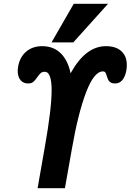

<svg xmlns="http://www.w3.org/2000/svg" viewBox="-20 -999 693 1019"><path d="M254 -519.5Q254 -618 217.5 -618Q204 -618 195.8 -610.8Q187.5 -603.5 177.5 -589Q166.5 -572.5 156.5 -564.2Q146.5 -556 129.5 -556Q103 -556 88.5 -574.2Q74 -592.5 74 -622.5Q74 -633 76.5 -647Q85.5 -697 119.5 -725.5Q153.5 -754 203.5 -754Q264 -754 302.5 -716Q341 -678 354.5 -610Q395.5 -683.5 442 -718.8Q488.5 -754 542.5 -754Q595 -754 624 -727.5Q653 -701 653 -654Q653 -637.5 650.5 -625Q645 -593.5 630 -574.8Q615 -556 590.5 -556Q575.5 -556 567 -561.5Q558.5 -567 554.8 -574.5Q551 -582 547 -594.5Q543.5 -607.5 539.5 -613.8Q535.5 -620 526 -620Q479 -620 436.5 -508Q394 -396 361.5 -208.5L324.5 0H179.5L218 -219.5Q254 -423 254 -519.5ZM253.5 -774 371.5 -979H553.5L369 -774Z"/></svg>

Font: JuliaMono Black
Style: Italic
Weight: 900
Italic angle: -9°
Monospace: yes
Designer: cormullion
Foundry: corm
Version: Version 0.057; ttfautohint (v1.8.4)